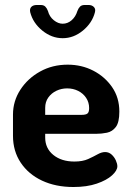

<svg xmlns="http://www.w3.org/2000/svg" viewBox="-20 -740 525 769"><path d="M274 9Q203 9 148.5 -16.5Q94 -42 63 -88.5Q32 -135 32 -196V-281Q32 -335 61.5 -380.5Q91 -426 140.5 -453.5Q190 -481 251 -481Q307 -481 353.5 -457Q400 -433 429 -391Q458 -349 458 -293Q458 -250 444 -231.5Q430 -213 408.5 -208.5Q387 -204 364 -204H161V-189Q161 -146 193.5 -119.5Q226 -93 278 -93Q311 -93 333 -103Q355 -113 371 -122Q387 -131 401 -131Q416 -131 427 -121Q438 -111 444 -97.5Q450 -84 450 -74Q450 -57 428.5 -37.5Q407 -18 367.5 -4.5Q328 9 274 9ZM161 -280H307Q324 -280 330.5 -285.5Q337 -291 337 -307Q337 -330 325 -348Q313 -366 293 -376Q273 -386 249 -386Q226 -386 206 -376.5Q186 -367 173.5 -349.5Q161 -332 161 -308ZM231 -587Q187 -587 149.5 -617.5Q112 -648 101 -691Q98 -705 105.5 -712.5Q113 -720 127 -720H143Q155 -720 161.5 -713.5Q168 -707 172 -696Q178 -673 195.5 -659Q213 -645 231 -645Q251 -645 267 -659Q283 -673 290 -696Q294 -707 300.5 -713.5Q307 -720 319 -720H335Q348 -720 356 -712Q364 -704 360 -690Q349 -648 312 -617.5Q275 -587 231 -587Z"/></svg>

Font: Dosis ExtraLight
Style: Bold
Weight: 700
Version: Version 3.001; ttfautohint (v1.8.2)